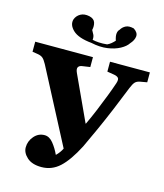

<svg xmlns="http://www.w3.org/2000/svg" viewBox="-136 -1047 994 1163"><g transform="rotate(15 360.5 -466.0)"><path d="M234 14Q175 14 143.5 -14.5Q112 -43 112 -77Q112 -116 138.5 -147Q165 -178 204 -178Q234 -178 258 -148.5Q282 -119 300 -80Q323 -102 336 -129L93 -594Q79 -620 67 -629.5Q55 -639 34 -642L2 -647V-710H364V-648L317 -641Q298 -639 291 -627.5Q284 -616 295 -592L425 -310H427Q448 -354 470 -407Q492 -460 511 -509.5Q530 -559 542 -595Q550 -620 541.5 -629Q533 -638 514 -641L471 -648V-710H721V-648L676 -640Q657 -636 647 -625Q637 -614 626 -587Q597 -514 566 -439.5Q535 -365 504 -296.5Q473 -228 447 -173Q397 -76 348 -31Q299 14 234 14ZM333 -791Q249 -799 214.5 -832Q180 -865 191 -901Q200 -925 223 -938Q246 -951 279 -944Q309 -937 316 -915.5Q323 -894 317 -868Q325 -855 331 -842Q337 -829 335 -811Q351 -807 375.5 -805.5Q400 -804 427 -807Q440 -813 450.5 -821.5Q461 -830 472 -842Q463 -869 465 -886Q467 -903 477 -912Q488 -931 507.5 -940.5Q527 -950 558 -942Q587 -923 584.5 -898.5Q582 -874 560 -850Q546 -828 513 -810Q480 -792 434 -785.5Q388 -779 333 -791Z"/></g></svg>

Font: Literata 36pt ExtraBold
Style: Regular
Weight: 800
Designer: Latin by Veronika Burian and Jose Scaglione. Greek by Irene Vlachou. Cyrillic by Vera Evstafieva.
Foundry: TypeTogether
Version: Version 3.002